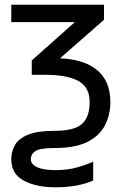

<svg xmlns="http://www.w3.org/2000/svg" viewBox="-20 -556 538 816"><path d="M215 240Q134 240 81 211.5Q28 183 28 121Q28 88 43.5 60.5Q59 33 99 16.5Q139 0 212 0Q295 0 328 -29Q361 -58 361 -122Q361 -186 313 -212Q265 -238 174 -238H115V-299L298 -462H28V-536H422V-472L235 -308Q339 -304 394 -257Q449 -210 449 -123Q449 -67 425.5 -22.5Q402 22 350.5 47.5Q299 73 214 73Q150 73 130.5 86Q111 99 111 121Q111 142 137.5 154.5Q164 167 216 167Q267 167 307.5 155.5Q348 144 376 131V211Q348 224 307.5 232Q267 240 215 240Z"/></svg>

Font: Noto Sans Living
Style: Regular
Weight: 400
Designer: Monotype Design Team
Foundry: Monotype Imaging Inc.
Version: Version 2.013; ttfautohint (v1.8.4.7-5d5b)